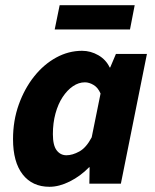

<svg xmlns="http://www.w3.org/2000/svg" viewBox="-20 -705 595 737"><path d="M170 12Q104 12 67 -35.5Q30 -83 30 -171Q30 -242 52 -303.5Q74 -365 111 -411.5Q148 -458 195.5 -484Q243 -510 295 -510Q328 -510 357.5 -493Q387 -476 401 -446H403L425 -498H544L444 0H323L324 -63H322Q289 -29 248 -8.5Q207 12 170 12ZM235 -109Q258 -109 284.5 -123.5Q311 -138 332 -178L366 -346Q356 -369 339 -379Q322 -389 306 -389Q282 -389 260 -374Q238 -359 220.5 -332.5Q203 -306 193 -269.5Q183 -233 183 -190Q183 -147 197.5 -128Q212 -109 235 -109ZM190 -592 209 -685H497L479 -592Z"/></svg>

Font: Source Sans 3 ExtraLight ExtraBold
Style: Italic
Weight: 800
Italic angle: -11°
Version: Version 3.052;hotconv 1.1.0;makeotfexe 2.6.0